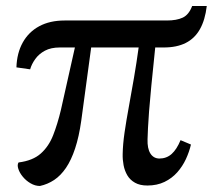

<svg xmlns="http://www.w3.org/2000/svg" viewBox="-20 -607 716 637"><path d="M112.5 10Q96.5 10 81.5 1.2Q66.5 -7.5 55.8 -20.5Q45 -33.5 40.8 -46.8Q36.5 -60 41.5 -68Q89 -74 115.5 -97.8Q142 -121.5 156.5 -158.8Q171 -196 182 -242L228.5 -449.5H178.5Q149 -449.5 129 -438.8Q109 -428 97 -411.2Q85 -394.5 80 -377L34.5 -383.5Q36 -431 55.5 -466Q75 -501 110.2 -520Q145.5 -539 194.5 -539H533.5Q566 -539 586.2 -548.5Q606.5 -558 617.5 -587H666Q660.5 -540.5 643.2 -510Q626 -479.5 596.2 -464.5Q566.5 -449.5 523.5 -449.5H495Q487 -373 482 -321.5Q477 -270 474.5 -236.8Q472 -203.5 471 -182.5Q470 -161.5 469.5 -145Q468.5 -114.5 478.8 -98Q489 -81.5 508.5 -81Q532.5 -81 549.5 -96.2Q566.5 -111.5 579 -142L613.5 -127.5Q608 -103.5 596.8 -79.2Q585.5 -55 568 -35.2Q550.5 -15.5 525.8 -3.5Q501 8.5 469 8.5Q444 8.5 427.8 -0.8Q411.5 -10 402.5 -25.2Q393.5 -40.5 390 -59Q386.5 -77.5 387 -96Q387.5 -127.5 393.2 -167.2Q399 -207 407.5 -253Q416 -299 424.5 -348.8Q433 -398.5 440 -449.5H282.5L249.5 -206Q242 -153 229.2 -114.5Q216.5 -76 199 -50.2Q181.5 -24.5 159.8 -10Q138 4.5 112.5 10Z"/></svg>

Font: Merriweather 60pt Medium
Style: Regular
Weight: 500
Version: Version 2.100